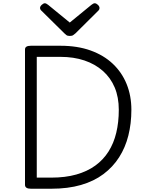

<svg xmlns="http://www.w3.org/2000/svg" viewBox="-20 -1155 909 1175"><path d="M169 0Q133 0 133 -24V-852Q133 -864 142 -869.5Q151 -875 169 -875H350Q454 -875 534.5 -846Q615 -817 670.5 -764.5Q726 -712 755 -640.5Q784 -569 784 -483Q784 -399 765.5 -325.5Q747 -252 709 -192.5Q671 -133 613 -89.5Q555 -46 475.5 -23Q396 0 294 0ZM205 -68H294Q380 -68 447 -87Q514 -106 563 -141.5Q612 -177 644 -227.5Q676 -278 691.5 -342.5Q707 -407 707 -483Q707 -560 682 -619.5Q657 -679 609.5 -721Q562 -763 496.5 -785Q431 -807 350 -807H205ZM560 -1135Q569 -1135 579 -1125.5Q589 -1116 589 -1106Q589 -1103 588 -1099.5Q587 -1096 583 -1091L442 -951Q435 -946 428.5 -940.5Q422 -935 407 -935Q393 -935 386 -940.5Q379 -946 374 -951L231 -1092Q227 -1097 226 -1100.5Q225 -1104 225 -1106Q225 -1116 235.5 -1125.5Q246 -1135 254 -1135Q260 -1135 264.5 -1132Q269 -1129 275 -1125L407 -1017L539 -1125Q545 -1129 549.5 -1132Q554 -1135 560 -1135Z"/></svg>

Font: Playwrite GB S Light
Style: Regular
Weight: 300
Designer: Veronika Burian, José Scaglione
Foundry: TypeTogether
Version: Version 1.002